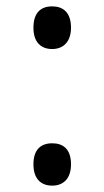

<svg xmlns="http://www.w3.org/2000/svg" viewBox="-20 -569 328 603"><path d="M144 -415C177 -415 203 -436 203 -482C203 -530 178 -549 144 -549C109 -549 85 -530 85 -482C85 -436 109 -415 144 -415ZM144 14C177 14 203 -6 203 -53C203 -101 178 -119 144 -119C109 -119 85 -100 85 -53C85 -7 109 14 144 14Z"/></svg>

Font: Noto Sans Bengali UI SemiCondensed
Style: Regular
Weight: 400
Width: 4
Designer: Jelle Bosma - Monotype Design Team
Foundry: Monotype Imaging Inc.
Version: Version 2.003